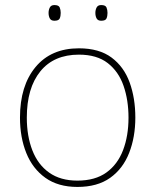

<svg xmlns="http://www.w3.org/2000/svg" viewBox="-20 -729 615 759"><path d="M515 -264Q515 -187 490.5 -124.5Q466 -62 415.5 -26Q365 10 286 10Q210 10 159.5 -26Q109 -62 84 -124Q59 -186 59 -264Q59 -390 120.5 -464Q182 -538 292 -538Q372 -538 421 -501.5Q470 -465 492.5 -403Q515 -341 515 -264ZM86 -264Q86 -191 108 -134.5Q130 -78 174.5 -46.5Q219 -15 286 -15Q356 -15 400.5 -47Q445 -79 466.5 -135.5Q488 -192 488 -264Q488 -333 468.5 -389.5Q449 -446 406 -479.5Q363 -513 292 -513Q193 -513 139.5 -447Q86 -381 86 -264ZM172 -678Q172 -690 177 -699.5Q182 -709 195 -709Q212 -709 216 -699.5Q220 -690 220 -678Q220 -665 216 -656Q212 -647 195 -647Q182 -647 177 -656Q172 -665 172 -678ZM357 -678Q357 -690 362 -699.5Q367 -709 380 -709Q397 -709 401 -699.5Q405 -690 405 -678Q405 -665 401 -656Q397 -647 380 -647Q367 -647 362 -656Q357 -665 357 -678Z"/></svg>

Font: Noto Sans Sinhala UI Thin
Style: Regular
Weight: 100
Designer: Jelle Bosma - Monotype Design Team
Foundry: Monotype Imaging Inc.
Version: Version 2.006; ttfautohint (v1.8.4.7-5d5b)